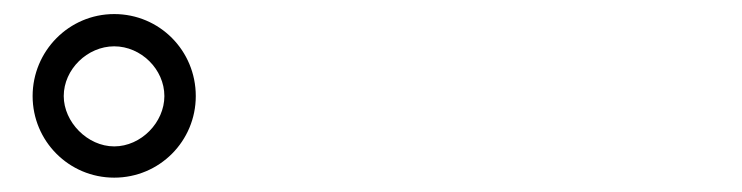

<svg xmlns="http://www.w3.org/2000/svg" viewBox="-20 -842 1040 269"><path d="M25.7 -707.4C25.7 -644.4 76.5 -593.1 140 -593.1C203.6 -593.1 254.3 -644.4 254.3 -707.4C254.3 -771 203.6 -822.3 140 -822.3C76.5 -822.3 25.7 -770.3 25.7 -707.4ZM69.3 -707.4C69.3 -744.9 102.5 -777.1 140 -777.1C177.6 -777.1 210.3 -744.9 210.3 -707.4C210.3 -670.5 177.6 -636.9 140 -636.9C102.5 -636.9 69.3 -671.1 69.3 -707.4Z"/></svg>

Font: Source Han Sans JP VF
Style: Regular
Weight: 250
Designer: Ryoko NISHIZUKA 西塚涼子 (kana, bopomofo & ideographs); Paul D. Hunt (Latin, Greek & Cyrillic); Sandoll Communications 산돌커뮤니
Foundry: Adobe
Version: Version 2.004;hotconv 1.0.118;makeotfexe 2.5.65603